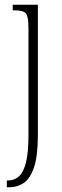

<svg xmlns="http://www.w3.org/2000/svg" viewBox="-20 -556 262 816"><path d="M9 240V211H14Q41 211 60.5 193.5Q80 176 90.5 134Q101 92 101 18V-437Q101 -486 90 -499Q79 -512 44 -512H34V-536H141V16Q141 107 124.5 155.5Q108 204 80.5 222Q53 240 19 240Z"/></svg>

Font: Noto Serif Myanmar ExtraCondensed ExtraLight
Style: Regular
Weight: 200
Width: 2
Designer: Ben Mitchell and the Monotype Design Team
Foundry: Monotype Imaging Inc.
Version: Version 2.106; ttfautohint (v1.8.4.7-5d5b)